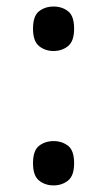

<svg xmlns="http://www.w3.org/2000/svg" viewBox="-20 -561 326 588"><path d="M144 -404.8Q118.2 -404.8 99.6 -419.9Q81.1 -435.1 81.1 -473.1Q81.1 -512.2 99.6 -526.6Q118.2 -541 144 -541Q169.9 -541 188.5 -526.6Q207 -512.2 207 -473.1Q207 -435.1 188.5 -419.9Q169.9 -404.8 144 -404.8ZM144 6.8Q118.2 6.8 99.6 -8.1Q81.1 -22.9 81.1 -61Q81.1 -100.1 99.6 -114.5Q118.2 -128.9 144 -128.9Q169.9 -128.9 188.5 -114.5Q207 -100.1 207 -61Q207 -22.9 188.5 -8.1Q169.9 6.8 144 6.8Z"/></svg>

Font: Satisar Sharada
Style: Regular
Weight: 400
Designer: Vinodh Rajan & Sunil Mahnoori
Version: 2.2